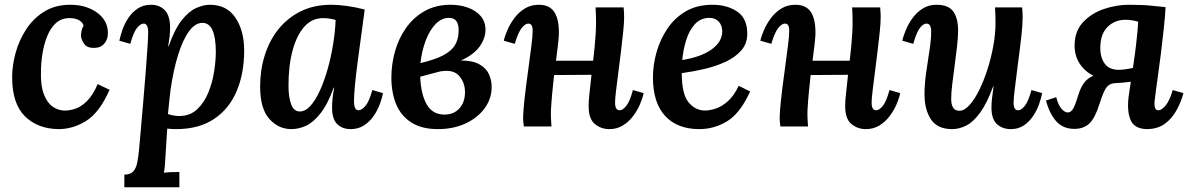

<svg xmlns="http://www.w3.org/2000/svg" viewBox="-20 -531 4996 806"><path d="M275 -511Q342 -511 387.5 -478Q433 -445 433 -392Q433 -365 417.5 -347.5Q402 -330 376 -330Q345 -329 332.5 -348Q320 -367 320 -382Q320 -391 322.5 -402.5Q325 -414 331 -423Q327 -438 311 -446.5Q295 -455 273 -455Q237 -455 214 -433.5Q191 -412 177.5 -377.5Q164 -343 158 -304.5Q152 -266 152 -232Q150 -173 163.5 -137Q177 -101 199.5 -84.5Q222 -68 248 -67Q269 -66 294.5 -74Q320 -82 345 -106.5Q370 -131 390 -178L440 -154Q398 -59 342.5 -24Q287 11 226 11Q138 10 84.5 -43Q31 -96 31 -207Q31 -256 45.5 -309Q60 -362 90 -408Q120 -454 166 -482.5Q212 -511 275 -511Z M502 255V202Q528 202 540 188Q552 174 556.5 149.5Q561 125 564 95Q602 -329 602 -395Q602 -432 583 -432Q570 -432 555 -413.5Q540 -395 527 -347L481 -360Q485 -380 494 -406Q503 -432 519 -456Q535 -480 558.5 -495.5Q582 -511 614 -511Q650 -511 672 -488Q694 -465 694 -415Q694 -392 691.5 -374Q689 -356 686 -337H688Q713 -408 742.5 -445.5Q772 -483 803 -497Q834 -511 861 -511Q932 -511 968.5 -456.5Q1005 -402 1005 -319Q1005 -223 973.5 -148.5Q942 -74 878.5 -31.5Q815 11 719 11Q711 11 701 10.5Q691 10 682 9Q678 67 676 102.5Q674 138 672.5 159Q671 180 668 194Q684 192 702.5 191.5Q721 191 733 191V255ZM732 -44Q778 -44 808 -72.5Q838 -101 855 -143.5Q872 -186 879 -231.5Q886 -277 886 -312Q886 -435 830 -435Q799 -435 773 -399Q747 -363 727.5 -300Q708 -237 696 -155Q693 -131 690.5 -106Q688 -81 685 -52Q711 -44 732 -44Z M1371 -511Q1399 -511 1436 -506Q1473 -501 1511 -491Q1505 -446 1497.5 -390.5Q1490 -335 1482.5 -279.5Q1475 -224 1470.5 -178Q1466 -132 1466 -107Q1466 -68 1485 -68Q1498 -68 1514 -86.5Q1530 -105 1543 -153L1588 -140Q1584 -120 1574.5 -94Q1565 -68 1548.5 -44Q1532 -20 1508 -4.5Q1484 11 1452 11Q1417 11 1395.5 -10Q1374 -31 1374 -80Q1374 -118 1383 -163H1381Q1355 -92 1324.5 -54Q1294 -16 1263.5 -2.5Q1233 11 1203 11Q1149 11 1110.5 -32Q1072 -75 1072 -168Q1072 -237 1091.5 -299Q1111 -361 1149 -408.5Q1187 -456 1242.5 -483.5Q1298 -511 1371 -511ZM1336 -455Q1290 -455 1258 -419.5Q1226 -384 1208.5 -320Q1191 -256 1191 -171Q1191 -122 1202.5 -92.5Q1214 -63 1238 -63Q1262 -63 1283.5 -87Q1305 -111 1323.5 -152Q1342 -193 1356 -243Q1370 -293 1378.5 -346Q1387 -399 1389 -447Q1381 -450 1366 -452.5Q1351 -455 1336 -455Z M1818 11Q1750 11 1706.5 -17Q1663 -45 1643 -93.5Q1623 -142 1623 -205Q1623 -262 1638.5 -316.5Q1654 -371 1685.5 -415Q1717 -459 1763.5 -485Q1810 -511 1872 -511Q1910 -511 1943 -499.5Q1976 -488 1997 -464.5Q2018 -441 2018 -406Q2018 -371 1994 -336.5Q1970 -302 1915 -277Q1964 -277 1992.5 -261Q2021 -245 2032.5 -219.5Q2044 -194 2044 -166Q2044 -117 2014.5 -76.5Q1985 -36 1934 -12.5Q1883 11 1818 11ZM1745 -266Q1807 -281 1841 -299Q1875 -317 1889.5 -341Q1904 -365 1905 -395Q1909 -456 1865 -456Q1834 -456 1809 -430.5Q1784 -405 1767.5 -362Q1751 -319 1745 -266ZM1744 -209Q1747 -135 1771.5 -92.5Q1796 -50 1846 -50Q1885 -50 1908.5 -76Q1932 -102 1932 -144Q1932 -185 1907 -213Q1882 -241 1827 -231Z M2538 11Q2503 11 2477 -10.5Q2451 -32 2451 -86Q2451 -109 2455 -143Q2459 -177 2463 -217L2306 -216Q2302 -180 2298.5 -143.5Q2295 -107 2293 -72Q2292 -52 2293 -32.5Q2294 -13 2295 0H2179Q2177 -12 2176.5 -21.5Q2176 -31 2176 -41Q2177 -70 2182 -116Q2187 -162 2196 -227Q2206 -302 2211 -341Q2216 -380 2216 -400Q2217 -432 2198 -432Q2185 -432 2170 -413.5Q2155 -395 2141 -347L2095 -360Q2099 -380 2110.5 -406Q2122 -432 2140 -456Q2158 -480 2183.5 -495.5Q2209 -511 2242 -511Q2288 -511 2308 -479Q2328 -447 2326 -384Q2325 -364 2321.5 -336Q2318 -308 2314 -276H2470Q2477 -334 2480.5 -388Q2484 -442 2480 -500H2598Q2599 -484 2599.5 -476.5Q2600 -469 2600 -459Q2600 -435 2596 -396Q2592 -357 2586.5 -312.5Q2581 -268 2575.5 -225.5Q2570 -183 2566 -149.5Q2562 -116 2562 -100Q2562 -68 2581 -68Q2594 -68 2609 -86.5Q2624 -105 2637 -153L2682 -140Q2678 -120 2667 -94Q2656 -68 2638 -44Q2620 -20 2595 -4.5Q2570 11 2538 11Z M2971 -511Q3032 -511 3074.5 -482.5Q3117 -454 3117 -389Q3117 -348 3091.5 -319Q3066 -290 3024.5 -271Q2983 -252 2935 -241Q2887 -230 2842 -224Q2842 -136 2870.5 -101.5Q2899 -67 2940 -67Q2960 -67 2985.5 -75.5Q3011 -84 3036.5 -107Q3062 -130 3081 -171L3129 -147Q3087 -55 3032.5 -22Q2978 11 2916 11Q2823 11 2772 -44.5Q2721 -100 2721 -206Q2721 -258 2736 -311.5Q2751 -365 2781.5 -410.5Q2812 -456 2859 -483.5Q2906 -511 2971 -511ZM2959 -456Q2921 -456 2897 -429.5Q2873 -403 2860.5 -362.5Q2848 -322 2844 -279Q2924 -292 2968 -324Q3012 -356 3012 -400Q3011 -427 2996 -441.5Q2981 -456 2959 -456Z M3615 11Q3580 11 3554 -10.5Q3528 -32 3528 -86Q3528 -109 3532 -143Q3536 -177 3540 -217L3383 -216Q3379 -180 3375.5 -143.5Q3372 -107 3370 -72Q3369 -52 3370 -32.5Q3371 -13 3372 0H3256Q3254 -12 3253.5 -21.5Q3253 -31 3253 -41Q3254 -70 3259 -116Q3264 -162 3273 -227Q3283 -302 3288 -341Q3293 -380 3293 -400Q3294 -432 3275 -432Q3262 -432 3247 -413.5Q3232 -395 3218 -347L3172 -360Q3176 -380 3187.5 -406Q3199 -432 3217 -456Q3235 -480 3260.5 -495.5Q3286 -511 3319 -511Q3365 -511 3385 -479Q3405 -447 3403 -384Q3402 -364 3398.5 -336Q3395 -308 3391 -276H3547Q3554 -334 3557.5 -388Q3561 -442 3557 -500H3675Q3676 -484 3676.5 -476.5Q3677 -469 3677 -459Q3677 -435 3673 -396Q3669 -357 3663.5 -312.5Q3658 -268 3652.5 -225.5Q3647 -183 3643 -149.5Q3639 -116 3639 -100Q3639 -68 3658 -68Q3671 -68 3686 -86.5Q3701 -105 3714 -153L3759 -140Q3755 -120 3744 -94Q3733 -68 3715 -44Q3697 -20 3672 -4.5Q3647 11 3615 11Z M3977 11Q3915 11 3888 -30Q3861 -71 3861 -135Q3861 -178 3868 -226.5Q3875 -275 3882 -320.5Q3889 -366 3889 -399Q3889 -432 3869 -432Q3856 -432 3841.5 -413.5Q3827 -395 3814 -347L3768 -360Q3772 -380 3783 -406Q3794 -432 3811.5 -456Q3829 -480 3854 -495.5Q3879 -511 3911 -511Q3962 -511 3982 -482.5Q4002 -454 4002 -403Q4002 -374 3997.5 -335.5Q3993 -297 3987.5 -256Q3982 -215 3977.5 -178Q3973 -141 3973 -115Q3973 -94 3980.5 -80Q3988 -66 4008 -66Q4028 -66 4049.5 -89.5Q4071 -113 4090.5 -152.5Q4110 -192 4125.5 -240.5Q4141 -289 4150 -339Q4159 -389 4159 -434Q4159 -448 4158.5 -468Q4158 -488 4157 -500H4271Q4272 -484 4272.5 -476.5Q4273 -469 4273 -459Q4273 -430 4268 -383Q4263 -336 4254 -270Q4245 -195 4240 -157.5Q4235 -120 4235 -100Q4235 -68 4254 -68Q4267 -68 4282 -86.5Q4297 -105 4310 -153L4355 -140Q4351 -120 4342 -94Q4333 -68 4317 -44Q4301 -20 4278 -4.5Q4255 11 4223 11Q4188 11 4165 -10Q4142 -31 4142 -80Q4142 -102 4145 -123Q4148 -144 4151 -168H4149Q4123 -97 4094.5 -58Q4066 -19 4036.5 -4Q4007 11 3977 11Z M4490 10Q4442 10 4413.5 -22.5Q4385 -55 4371 -109L4414 -123Q4422 -91 4436 -74.5Q4450 -58 4464 -59Q4477 -60 4486 -76.5Q4495 -93 4508 -136Q4516 -162 4530 -182Q4544 -202 4570 -213Q4534 -231 4512 -264.5Q4490 -298 4491 -346Q4493 -403 4528 -439.5Q4563 -476 4615 -493.5Q4667 -511 4719 -511Q4749 -511 4772.5 -510Q4796 -509 4819 -506.5Q4842 -504 4873 -501Q4871 -462 4865.5 -411.5Q4860 -361 4853.5 -307.5Q4847 -254 4839.5 -202Q4832 -150 4827 -107Q4823 -68 4843 -68Q4856 -68 4873 -88Q4890 -108 4903 -153L4948 -140Q4939 -106 4920.5 -71Q4902 -36 4872 -13Q4842 10 4797 11Q4740 11 4724.5 -31Q4709 -73 4720 -140Q4724 -165 4727 -188Q4692 -183 4661 -182Q4639 -181 4626 -165.5Q4613 -150 4596 -96Q4577 -35 4553 -12.5Q4529 10 4490 10ZM4599 -334Q4598 -291 4617 -264.5Q4636 -238 4676 -238Q4702 -238 4736 -246Q4745 -306 4749 -342Q4753 -378 4755 -399.5Q4757 -421 4758 -440Q4730 -448 4705 -448Q4660 -448 4630 -418.5Q4600 -389 4599 -334Z"/></svg>

Font: Lora SemiBold
Style: Italic
Weight: 600
Italic angle: -3°
Designer: Olga Karpushina, Alexei Vanyashin (Cyrillic)
Foundry: Cyreal
Version: Version 3.011; ttfautohint (v1.8.4.7-5d5b)